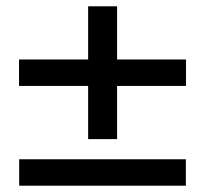

<svg xmlns="http://www.w3.org/2000/svg" viewBox="-20 -590 652 610"><path d="M260 -148H352V-317H571V-401H352V-570H260V-401H40.5V-317H260ZM41 0H570.5V-84H41Z"/></svg>

Font: League Gothic SemiExpanded
Style: Regular
Weight: 400
Width: 6
Designer: The League of Moveable Type
Version: Version 1.600; ttfautohint (v1.8.3)